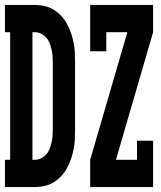

<svg xmlns="http://www.w3.org/2000/svg" viewBox="-31 -755 651 775"><path d="M-11 0V-110H10V-625H-11V-735H110Q130 -735 149.5 -730.5Q169 -726 185.5 -716Q202 -706 216 -691Q230 -676 239.5 -658.5Q249 -641 255.5 -622Q262 -603 266 -583.5Q270 -564 271 -544Q272 -524 272 -504V-231Q272 -211 271 -191Q270 -171 266 -151.5Q262 -132 255.5 -113Q249 -94 239.5 -76.5Q230 -59 216 -44Q202 -29 185.5 -19Q169 -9 149.5 -4.5Q130 0 110 0ZM110 -110Q123 -110 135 -116Q147 -122 155.5 -131.5Q164 -141 169 -153.5Q174 -166 177 -179Q180 -192 181 -205Q182 -218 182 -231V-504Q182 -517 181 -530Q180 -543 177 -556Q174 -569 169 -581.5Q164 -594 155.5 -603.5Q147 -613 135 -619Q123 -625 110 -625H100V-110ZM333 0V-110L483 -625H398V-548H333V-735H587V-625L437 -110H522V-187H587V0Z"/></svg>

Font: Iosevka Slab XBdEx
Style: Regular
Weight: 800
Width: 7
Monospace: yes
Designer: Belleve Invis
Foundry: Belleve Invis
Version: Version 11.1.0; ttfautohint (v1.8.3)